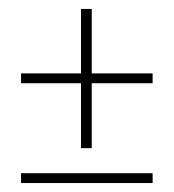

<svg xmlns="http://www.w3.org/2000/svg" viewBox="-20 -531 388 429"><path d="M27 -367H161V-511H185V-367H321V-345H185V-200H161V-345H27ZM321 -144V-122H27V-144Z"/></svg>

Font: Moniqa Narrow Heading
Style: Bold
Weight: 700
Width: 4
Designer: Rajesh Rajput
Foundry: Rajesh Rajput
Version: Version 1.000